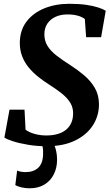

<svg xmlns="http://www.w3.org/2000/svg" viewBox="-20 -772 588 1028"><path d="M228.9 11Q177.5 11 130.3 3.1Q83.1 -4.8 49.2 -15.7Q15.3 -26.6 3.6 -35.6L30.9 -184.7H111.3L116.8 -77.7Q134.6 -63.7 164.7 -55.2Q194.9 -46.7 227.7 -46.7Q262.2 -46.7 288.7 -54.5Q315.3 -62.3 333.6 -77.3Q351.9 -92.3 361.5 -114Q371.1 -135.6 371.5 -163.2Q372.1 -194.5 357.3 -220Q342.5 -245.5 313.7 -269.1Q284.9 -292.7 243.4 -318.9Q212.4 -338.6 184.1 -361.2Q155.9 -383.8 133.7 -410.6Q111.6 -437.3 98.9 -469.8Q86.2 -502.2 86.1 -541.1Q86 -608.2 121.1 -655.2Q156.2 -702.1 216.4 -726.9Q276.7 -751.7 351.4 -751.7Q402.7 -751.7 441 -746.2Q479.2 -740.6 505.4 -732.1Q531.5 -723.6 546.1 -714.6L521.4 -573H441.1L434.2 -670.2Q419.1 -682 395.2 -688.4Q371.3 -694.7 340.9 -694.7Q305.4 -694.7 277.6 -682.1Q249.9 -669.5 233.8 -645.8Q217.8 -622.1 217.6 -588.8Q217.5 -553.9 233.9 -526.9Q250.2 -500 281.2 -475.7Q312.2 -451.4 355.8 -423.7Q395.7 -398.2 430.8 -368.5Q465.8 -338.7 487.8 -301Q509.7 -263.3 509.9 -213.7Q510 -152 477.3 -101Q444.6 -50 382 -19.5Q319.4 11 228.9 11ZM232.5 -15.7 261.6 -13.7Q270.9 0 278.2 26.4Q285.5 52.9 285.5 83.9Q285.5 125.8 268.6 160.5Q251.6 195.1 218.6 215.7Q185.6 236.2 137 236.2Q117.5 236.2 96 231.4Q74.4 226.6 62 218.8L71.7 141.3Q77.7 144.4 90.6 147Q103.6 149.5 116.6 149.5Q159.2 149.5 184.3 126.5Q209.3 103.5 210.7 54.7Q211.9 28.9 207.9 13.3Q203.9 -2.3 201 -13.7Z"/></svg>

Font: Merriweather Light
Style: Italic
Weight: 300
Italic angle: -7.8°
Designer: Eben Sorkin
Foundry: Eben Sorkin
Version: Version 2.101